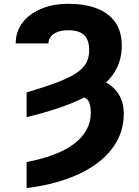

<svg xmlns="http://www.w3.org/2000/svg" viewBox="-20 -757 719 990"><path d="M117.2 -152.8V-280.3Q210.9 -308.1 273.4 -331.8Q335.9 -355.5 372.6 -379.6Q409.2 -403.8 424.6 -432.4Q439.9 -460.9 439.9 -497.6Q439.9 -551.8 413.3 -576.4Q386.7 -601.1 332.5 -601.1Q301.3 -601.1 278.3 -592.8Q255.4 -584.5 242.7 -569.3Q230 -554.2 230 -533.2H61Q61 -593.8 95.7 -639.6Q130.4 -685.5 191.9 -711.4Q253.4 -737.3 332.5 -737.3Q417.5 -737.3 479.2 -713.6Q541 -689.9 574.5 -642.1Q607.9 -594.2 607.9 -521Q607.9 -456.1 580.1 -401.9Q552.2 -347.7 493.2 -303Q434.1 -258.3 340.8 -221.4Q247.6 -184.6 117.2 -152.8ZM360.4 -262.2 386.2 -361.8Q455.6 -363.3 507.8 -340.8Q560.1 -318.4 589.1 -275.4Q618.2 -232.4 618.2 -171.4Q618.2 -92.8 582.3 -28.1Q546.4 36.6 479.7 85.7Q413.1 134.8 321 167Q229 199.2 117.2 212.9V78.6Q195.3 63.5 256.6 40.5Q317.9 17.6 360.6 -14.4Q403.3 -46.4 425.8 -86.9Q448.2 -127.4 448.2 -175.8Q448.2 -226.1 429.2 -245.1Q410.2 -264.2 360.4 -262.2Z"/></svg>

Font: Inter 16pt ExtraBold
Style: Regular
Weight: 800
Version: Version 4.001;git-66647c0bb